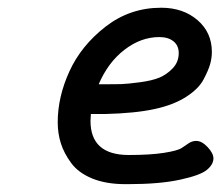

<svg xmlns="http://www.w3.org/2000/svg" viewBox="-20 -468 567 492"><path d="M127.9 -154.8Q127.9 -219.7 158 -285.4Q188 -351.1 250.5 -399.7Q313 -448.2 393.1 -448.2Q449.2 -448.2 486.1 -416.5Q522.9 -384.8 522.9 -335Q522.9 -319.8 518.6 -304Q514.2 -288.1 501.5 -264.2Q488.8 -240.2 456.8 -219.7Q424.8 -199.2 377.9 -189Q328.1 -177.7 248 -175.8H212.9Q211.9 -164.6 211.9 -158.2Q211.9 -71.3 309.1 -70.8Q365.2 -70.8 400.6 -76.4Q436 -82 446 -89.1Q456.1 -96.2 464.6 -101.6Q473.1 -106.9 482.9 -106.9Q497.1 -106.9 512 -91.1Q526.9 -75.2 526.9 -62Q526.9 -46.9 510.5 -33Q494.1 -19 441.7 -7.6Q389.2 3.9 307.1 3.9H301.8Q252 3.9 216.6 -10.5Q181.2 -24.9 162.6 -50Q144 -75.2 136 -100.6Q127.9 -126 127.9 -154.8ZM232.9 -252H245.1Q272 -252 289.1 -252.4Q306.2 -252.9 337.6 -257.1Q369.1 -261.2 388.2 -269Q407.2 -276.9 422.6 -293Q438 -309.1 438 -332Q438 -351.1 424.6 -362.1Q411.1 -373 388.2 -373Q341.3 -373 299.1 -340.6Q256.8 -308.1 232.9 -252Z"/></svg>

Font: CMU Typewriter Text
Style: BoldItalic
Weight: 700
Italic angle: -14.04°
Version: Version 0.7.0